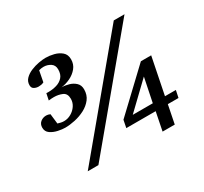

<svg xmlns="http://www.w3.org/2000/svg" viewBox="-147 -911 1202 1134"><g transform="rotate(-30 453.5 -343.5)"><path d="M851.1 -155.8 840.8 -106.9H768.1L743.2 18.1H660.2L685.1 -106.9H484.9L495.1 -158.2L756.8 -405.8H827.1L776.9 -155.8ZM812 -694.8 232.9 0H160.2L738.8 -694.8ZM727.1 -318.8 557.1 -155.8H693.8ZM405.8 -622.1Q405.8 -588.4 385.5 -563.7Q365.2 -539.1 335 -524.7Q304.7 -510.3 273.9 -506.8Q297.4 -506.8 323 -499.5Q348.6 -492.2 366.2 -475.3Q383.8 -458.5 383.8 -430.2Q383.8 -392.1 363 -365.2Q342.3 -338.4 310.1 -321.5Q277.8 -304.7 241.7 -296.9Q205.6 -289.1 174.8 -289.1Q154.8 -289.1 126.7 -294.9Q98.6 -300.8 77.4 -315.4Q56.2 -330.1 56.2 -356.9Q56.2 -381.3 72.8 -394.8Q89.4 -408.2 111.8 -408.2Q124.5 -408.2 138.2 -401.9L146 -334Q156.7 -330.6 167 -328.4Q177.2 -326.2 188 -326.2Q213.4 -326.2 236.3 -339.4Q259.3 -352.5 273.7 -374Q288.1 -395.5 288.1 -420.9Q288.1 -457 262.2 -468.3Q236.3 -479.5 206.1 -479.5Q188 -479.5 169.9 -477.1L179.2 -522Q183.1 -521.5 187 -521.5Q190.9 -521.5 194.8 -521.5Q222.7 -521.5 249.3 -529.3Q275.9 -537.1 293 -556.2Q310.1 -575.2 310.1 -608.9Q310.1 -637.7 288.8 -651.4Q267.6 -665 242.2 -665Q233.9 -665 226.1 -663.8Q218.3 -662.6 210 -660.2L195.8 -585.9Q187 -581.5 178 -579.8Q168.9 -578.1 160.2 -578.1Q143.6 -578.1 129.9 -585.7Q116.2 -593.3 116.2 -611.8Q116.2 -637.7 133.8 -655.5Q151.4 -673.3 178 -684.3Q204.6 -695.3 231.9 -700.2Q259.3 -705.1 278.8 -705.1Q305.7 -705.1 335 -697.8Q364.3 -690.4 385 -672.6Q405.8 -654.8 405.8 -622.1Z"/></g></svg>

Font: Charis
Style: Bold Italic
Weight: 700
Italic angle: -11°
Designer: Walt Agee, Miriam Martin, Annie Olsen, Victor Gaultney, Lorna Priest, Alan Ward, Bob Hallissy, Martin Hosken, Sharon Cor
Foundry: SIL Global
Version: Version 7.000